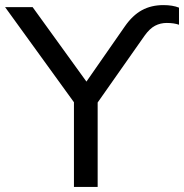

<svg xmlns="http://www.w3.org/2000/svg" viewBox="-36 -733 722 753"><path d="M254 0V-332L-16 -705H92L303 -413L454 -630Q484 -673 520.5 -693Q557 -713 605 -713Q641 -713 666 -703V-636Q646 -643 618 -643Q593 -643 572 -632Q551 -621 531 -593L347 -331V0Z"/></svg>

Font: Nunito Sans Medium
Style: Regular
Weight: 500
Designer: Vernon Adams
Foundry: Vernon Adams
Version: Version 3.101; ttfautohint (v1.8.4.7-5d5b);gftools[0.9.27]